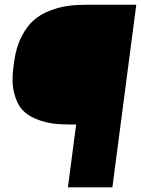

<svg xmlns="http://www.w3.org/2000/svg" viewBox="-20 -800 602 820"><path d="M270 0 305.2 -268.1H286.1Q241.2 -268.1 206.3 -272.5Q171.4 -276.9 133.8 -292Q96.2 -307.1 73.7 -332.8Q51.3 -358.4 40 -404.3Q28.8 -450.2 37.1 -512.2L40 -534.2Q48.3 -596.7 71.5 -642.6Q94.7 -688.5 124.3 -714.1Q153.8 -739.7 194.8 -755.1Q235.8 -770.5 272 -775.1Q308.1 -779.8 353 -779.8H562L460 0Z"/></svg>

Font: Cooper Hewitt
Style: Heavy Italic
Weight: 714
Designer: Village Type and Design LLC
Foundry: Cooper Hewitt Smithsonian Design Museum
Version: 1.000